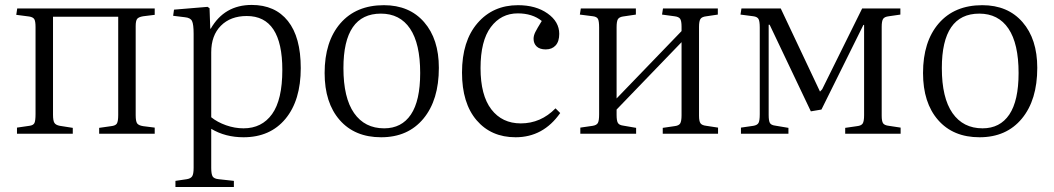

<svg xmlns="http://www.w3.org/2000/svg" viewBox="-20 -542 4270 778"><path d="M48.8 0V-24.9L99.1 -32.2Q114.7 -34.2 119.4 -43.2Q124 -52.2 124 -80.1V-432.1Q124 -456.1 118.9 -464.4Q113.8 -472.7 98.1 -475.1L45.9 -481.9L49.8 -507.8H606.9V-481.9L560.1 -476.1Q541.5 -473.1 535.6 -465.3Q529.8 -457.5 529.8 -436V-75.2Q529.8 -50.8 535.6 -42.2Q541.5 -33.7 560.1 -30.8L606.9 -24.9V0H381.8V-23.9L430.2 -30.8Q448.2 -32.7 453.6 -41.5Q459 -50.3 459 -76.2V-474.1H194.8V-77.1Q194.8 -53.2 200.4 -44.2Q206.1 -35.2 222.2 -32.2L274.9 -23.9V0Z M690.9 215.8V190.9L736.8 184.1Q752.4 181.6 758.5 172.6Q764.6 163.6 764.6 138.2V-404.8Q764.6 -443.4 758.1 -456.8Q751.5 -470.2 729 -472.2L681.6 -478L685.1 -502.9L820.8 -514.2L829.1 -508.8L832 -425.8H834Q889.2 -522 1000 -522Q1094.7 -522 1146.7 -456.8Q1198.7 -391.6 1198.7 -266.1Q1198.7 -135.3 1136.7 -60.5Q1074.7 14.2 966.8 14.2Q893.1 14.2 835.9 -20V138.2Q835.9 163.6 841.6 172.9Q847.2 182.1 865.7 184.1L927.7 190.9V215.8ZM966.8 -22Q1041 -22 1082.5 -79.8Q1124 -137.7 1124 -258.8Q1124 -477.1 980 -477.1Q914.1 -477.1 875 -437.7Q835.9 -398.4 835.9 -330.1V-66.9Q860.8 -46.9 896 -34.4Q931.2 -22 966.8 -22Z M1524.4 14.2Q1417.5 14.2 1356.4 -55.7Q1295.4 -125.5 1295.4 -246.1Q1295.4 -373.5 1359.1 -447.3Q1422.9 -521 1535.6 -521Q1638.7 -521 1698.5 -452.4Q1758.3 -383.8 1758.3 -267.1Q1758.3 -136.7 1695.8 -61.3Q1633.3 14.2 1524.4 14.2ZM1536.6 -22Q1607.4 -22 1645 -77.9Q1682.6 -133.8 1682.6 -246.1Q1682.6 -365.2 1641.6 -426Q1600.6 -486.8 1523.4 -486.8Q1371.6 -486.8 1371.6 -266.1Q1371.6 -145.5 1414.8 -83.7Q1458 -22 1536.6 -22Z M2069.3 14.2Q1970.2 14.2 1911.1 -54.9Q1852.1 -124 1852.1 -248Q1852.1 -375.5 1914.8 -448.2Q1977.5 -521 2079.1 -521Q2151.4 -521 2198.7 -487.5Q2246.1 -454.1 2246.1 -404.8Q2246.1 -374 2231.4 -357.9Q2216.8 -341.8 2191.4 -341.8Q2167 -341.8 2154.5 -353.8Q2142.1 -365.7 2142.1 -384.8Q2142.1 -397.9 2149.2 -412.1Q2156.2 -426.3 2175.3 -457Q2137.2 -487.8 2078.1 -487.8Q2010.3 -487.8 1968.8 -432.1Q1927.2 -376.5 1927.2 -266.1Q1927.2 -155.8 1970.9 -98.9Q2014.6 -42 2090.3 -42Q2171.4 -42 2231 -103L2250 -84Q2181.2 14.2 2069.3 14.2Z M2331.5 0V-24.9L2381.8 -32.2Q2397.5 -34.7 2402.6 -43.7Q2407.7 -52.7 2407.7 -79.1V-430.2Q2407.7 -456.1 2403.1 -465.1Q2398.4 -474.1 2382.8 -476.1L2329.6 -482.9L2333.5 -507.8H2556.6V-482.9L2503.9 -475.1Q2488.8 -472.7 2483.6 -463.9Q2478.5 -455.1 2478.5 -431.2V-143.1L2741.7 -416V-434.1Q2741.7 -457 2736.1 -465.6Q2730.5 -474.1 2712.9 -476.1L2662.6 -482.9L2666.5 -507.8H2888.7V-482.9L2842.8 -476.1Q2824.2 -474.1 2818.4 -465.3Q2812.5 -456.5 2812.5 -433.1V-73.2Q2812.5 -50.8 2818.4 -42.5Q2824.2 -34.2 2841.8 -32.2L2889.6 -24.9V0H2665.5V-23.9L2712.9 -30.8Q2730.5 -32.7 2736.1 -41.7Q2741.7 -50.8 2741.7 -75.2V-371.1L2478.5 -98.1V-76.2Q2478.5 -53.2 2483.6 -44.2Q2488.8 -35.2 2503.9 -33.2L2557.6 -23.9V0Z M2982.4 0V-24.9L3032.7 -32.2Q3048.3 -34.7 3053.5 -43.7Q3058.6 -52.7 3058.6 -79.1V-430.2Q3058.6 -456.1 3053.5 -465.1Q3048.3 -474.1 3032.7 -476.1L2980.5 -482.9L2984.4 -507.8H3143.6L3302.7 -170.9L3311.5 -180.2L3473.6 -507.8H3628.4V-482.9L3581.5 -476.1Q3564 -474.1 3558.3 -465.3Q3552.7 -456.5 3552.7 -433.1V-73.2Q3552.7 -50.8 3558.3 -42.5Q3564 -34.2 3581.5 -32.2L3629.4 -24.9V0H3404.8V-23.9L3452.6 -30.8Q3470.2 -32.7 3475.8 -41.7Q3481.4 -50.8 3481.4 -75.2V-440.9H3478.5L3308.6 -98.1L3265.6 -90.8L3098.6 -441.9H3094.7V-76.2Q3094.7 -52.7 3099.6 -43.9Q3104.5 -35.2 3119.6 -33.2L3174.8 -23.9V0Z M3949.2 14.2Q3842.3 14.2 3781.2 -55.7Q3720.2 -125.5 3720.2 -246.1Q3720.2 -373.5 3783.9 -447.3Q3847.7 -521 3960.4 -521Q4063.5 -521 4123.3 -452.4Q4183.1 -383.8 4183.1 -267.1Q4183.1 -136.7 4120.6 -61.3Q4058.1 14.2 3949.2 14.2ZM3961.4 -22Q4032.2 -22 4069.8 -77.9Q4107.4 -133.8 4107.4 -246.1Q4107.4 -365.2 4066.4 -426Q4025.4 -486.8 3948.2 -486.8Q3796.4 -486.8 3796.4 -266.1Q3796.4 -145.5 3839.6 -83.7Q3882.8 -22 3961.4 -22Z"/></svg>

Font: Literata Light
Style: Regular
Weight: 300
Designer: Latin by Veronika Burian and Jose Scaglione. Greek by Irene Vlachou. Cyrillic by Vera Evstafieva.
Foundry: TypeTogether
Version: Version 3.021